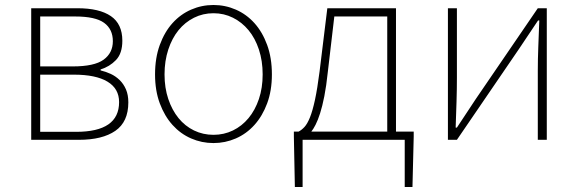

<svg xmlns="http://www.w3.org/2000/svg" viewBox="-20 -560 2315 769"><path d="M290 -527H105V0H296Q390 0 442 -36Q494 -72 494 -150Q494 -180 484.5 -202Q475 -224 459 -239.5Q443 -255 423.5 -264Q404 -273 383 -278V-282Q419 -293 444.5 -319.5Q470 -346 470 -397Q470 -464 424 -495.5Q378 -527 290 -527ZM271 -294H141V-494H281Q362 -494 397 -468.5Q432 -443 432 -395Q432 -348 395 -321Q358 -294 271 -294ZM285 -32H141V-261H276Q364 -261 410.5 -233Q457 -205 457 -151Q457 -32 285 -32Z M835 13Q882 13 924.5 -5.5Q967 -24 999 -59.5Q1031 -95 1050 -146Q1069 -197 1069 -262Q1069 -328 1050 -380Q1031 -432 999 -467.5Q967 -503 924.5 -521.5Q882 -540 835 -540Q788 -540 745.5 -521.5Q703 -503 671 -467.5Q639 -432 620 -380Q601 -328 601 -262Q601 -197 620 -146Q639 -95 671 -59.5Q703 -24 745.5 -5.5Q788 13 835 13ZM835 -20Q793 -20 757 -37.5Q721 -55 695 -87Q669 -119 654 -163.5Q639 -208 639 -262Q639 -316 654 -361.5Q669 -407 695 -439Q721 -471 757 -489Q793 -507 835 -507Q877 -507 913 -489Q949 -471 975.5 -439Q1002 -407 1017 -361.5Q1032 -316 1032 -262Q1032 -208 1017 -163.5Q1002 -119 975.5 -87Q949 -55 913 -37.5Q877 -20 835 -20Z M1637 -13V-33H1566V-527H1291L1260 -274Q1251 -204 1241.5 -160Q1232 -116 1221.5 -90Q1211 -64 1199.5 -51.5Q1188 -39 1176 -33H1157V-13L1161 189H1192V0H1601V189H1632ZM1293 -272 1319 -494H1531V-33H1227Q1235 -43 1244 -60.5Q1253 -78 1262 -106Q1271 -134 1279 -174.5Q1287 -215 1293 -272Z M1810 -527H1774V0H1810L2058 -363L2135 -478H2140Q2138 -424 2136 -373Q2134 -322 2134 -277V0H2170V-527H2134L1886 -164Q1869 -139 1848 -106.5Q1827 -74 1810 -49H1805Q1807 -103 1808.5 -153.5Q1810 -204 1810 -249Z"/></svg>

Font: Spoqa Han Sans Neo Thin
Style: Regular
Weight: 100
Designer: [Spoqa Han Sans Neo] Dong-huui Kim  Younghwa Kang  Yujin Lee  [Noto Sans] Ryoko NISHIZUKA  (kana & ideographs); Paul D. 
Foundry: Spoqa (http://www.spoqa-han-sans.com)
Version: Version 1.100;hotconv 1.0.109;makeotfexe 2.5.65596